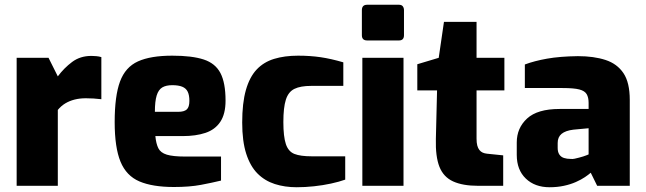

<svg xmlns="http://www.w3.org/2000/svg" viewBox="-20 -781 2714 807"><path d="M50 0V-538H184L223 -460Q249 -495 283 -520.5Q317 -546 364 -546Q373 -546 384.5 -545Q396 -544 406 -541V-364Q390 -366 373 -367Q356 -368 341 -368Q315 -368 293.5 -362.5Q272 -357 254.5 -346.5Q237 -336 223 -319V0Z M711 5Q621 5 566 -18.5Q511 -42 486.5 -101.5Q462 -161 462 -268Q462 -378 484.5 -438.5Q507 -499 560 -523Q613 -547 704 -547Q787 -547 836 -531Q885 -515 906.5 -474Q928 -433 928 -358Q928 -302 906 -269Q884 -236 843.5 -222.5Q803 -209 748 -209H633Q636 -177 645.5 -158Q655 -139 681 -131Q707 -123 758 -123H909V-22Q872 -13 824.5 -4Q777 5 711 5ZM631 -311H729Q754 -311 765 -321Q776 -331 776 -357Q776 -381 769 -395.5Q762 -410 746 -416.5Q730 -423 704 -423Q678 -423 662 -413.5Q646 -404 638.5 -379.5Q631 -355 631 -311Z M1227 6Q1177 6 1135 -7.5Q1093 -21 1062.5 -51.5Q1032 -82 1015 -134.5Q998 -187 998 -266Q998 -348 1013.5 -402.5Q1029 -457 1058.5 -488.5Q1088 -520 1132 -533.5Q1176 -547 1233 -547Q1284 -547 1328 -540.5Q1372 -534 1423 -519V-420H1288Q1243 -420 1217.5 -407.5Q1192 -395 1181.5 -362Q1171 -329 1171 -268Q1171 -207 1181.5 -175.5Q1192 -144 1217.5 -134Q1243 -124 1290 -124H1431V-26Q1406 -17 1371.5 -9.5Q1337 -2 1299.5 2Q1262 6 1227 6Z M1523 -611Q1501 -611 1501 -633V-738Q1501 -761 1523 -761H1657Q1668 -761 1673 -754.5Q1678 -748 1678 -738V-633Q1678 -611 1657 -611ZM1503 0V-538H1676V0Z M1990 0Q1925 0 1884.5 -18.5Q1844 -37 1827 -80Q1810 -123 1812 -197L1817 -401H1734V-511L1824 -538L1846 -689H1983V-538H2100V-401H1983V-198Q1983 -181 1986 -169.5Q1989 -158 1995 -150.5Q2001 -143 2009 -139.5Q2017 -136 2027 -135L2095 -128V0Z M2290 6Q2228 6 2190 -30.5Q2152 -67 2152 -130V-182Q2152 -243 2195.5 -283Q2239 -323 2332 -323H2454V-349Q2454 -371 2446 -385Q2438 -399 2415 -405Q2392 -411 2344 -411H2186V-510Q2226 -525 2279.5 -534.5Q2333 -544 2409 -545Q2476 -545 2525 -529Q2574 -513 2600.5 -473.5Q2627 -434 2627 -361V0H2490L2463 -55Q2454 -47 2438.5 -36.5Q2423 -26 2400.5 -16Q2378 -6 2350 0Q2322 6 2290 6ZM2379 -113Q2386 -112 2395.5 -114Q2405 -116 2414 -118.5Q2423 -121 2431.5 -123.5Q2440 -126 2445.5 -128.5Q2451 -131 2454 -132V-242L2390 -236Q2357 -232 2340.5 -218.5Q2324 -205 2324 -180V-159Q2324 -142 2331 -131.5Q2338 -121 2350.5 -117Q2363 -113 2379 -113Z"/></svg>

Font: Exo Thin ExtraBold
Style: Regular
Weight: 800
Version: Version 2.000